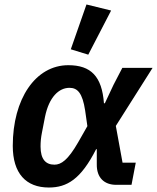

<svg xmlns="http://www.w3.org/2000/svg" viewBox="-20 -825 701 857"><path d="M476 -778 366 -805 296 -605 374 -581ZM586 -99H527L497 -263L661 -522H526L487 -447L448 -364H444C435 -484 386 -534 285 -534C138 -534 37 -383 37 -174C37 -51 96 12 198 12C279 12 341 -25 409 -159H412V-92C411 -32 445 0 499 0H567ZM223 -90C185 -90 161 -113 161 -171C161 -193 163 -212 167 -232L181 -304C199 -392 243 -433 290 -433C326 -433 348 -410 360 -332L370 -262L329 -190C283 -110 253 -90 223 -90Z"/></svg>

Font: Braiins Sans SemiBold
Style: Italic
Weight: 600
Italic angle: -11.31°
Designer: Mike Abbink, Paul van der Laan, Pieter van Rosmalen, Jiri Chlebus, Lubos Buracinsky
Foundry: Bold Monday, Sudetype
Version: Version 1.000;hotconv 1.0.109;makeotfexe 2.5.65596